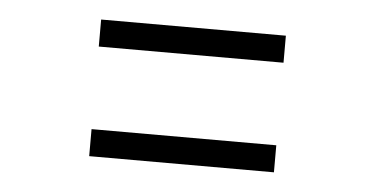

<svg xmlns="http://www.w3.org/2000/svg" viewBox="-31 -465 631 322"><g transform="rotate(5 285.0 -304.0)"><path d="M128 -419H439V-373.5H128ZM128 -234.5H439V-189H128Z"/></g></svg>

Font: League Mono Narrow UltraLight
Style: Regular
Weight: 200
Width: 3
Designer: Tyler Finck
Foundry: The League of Moveable Type / Tyler Finck
Version: Version 2.210